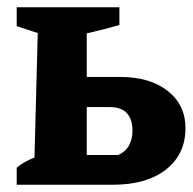

<svg xmlns="http://www.w3.org/2000/svg" viewBox="-20 -509 531 529"><path d="M26 0V-47Q45 -63 75 -75L84 -418L26 -437V-489H309V-440Q288 -434 266.5 -428.5Q245 -423 219 -417V-297H311Q393 -297 442 -258.5Q491 -220 491 -156Q491 -84 437.5 -42Q384 0 291 0ZM219 -82H306Q326 -91 335.5 -108.5Q345 -126 345 -148Q345 -214 282 -214H219Z"/></svg>

Font: Piazzolla
Style: Bold
Weight: 700
Designer: Juan Pablo del Peral
Foundry: Huerta Tipografica
Version: Version 1.330